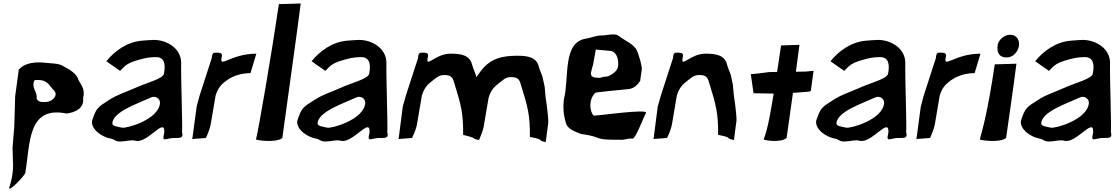

<svg xmlns="http://www.w3.org/2000/svg" viewBox="-20 -814 6505 1116"><path d="M68 -253 89 -409C116 -442 167 -454 223 -451C271 -445 326 -448 352 -427C380 -412 426 -387 435 -352C450 -320 477 -297 463 -244C471 -181 412 -160 367 -154C139 -201 156 21 127 191C124 207 20 316 35 272C52 222 59 164 55 122L53 44L63 -79ZM175 -331C170 -293 198 -278 193 -241C200 -222 224 -217 259 -223C274 -225 300 -242 303 -262C306 -282 289 -292 282 -301C263 -327 245 -349 204 -349C184 -349 178 -352 175 -331Z M515 -112C508 -60 576 -16 625 -8C646 -5 651 12 687 8C710 8 743 -3 767 4C834 23 935 -130 935 -52C937 -37 921 -7 937 -4C946 -4 963 -10 986 -12C1002 -13 1042 -7 1040 -28C1042 -41 1037 -43 1038 -48C1042 -77 1031 -359 1033 -446C1035 -532 950 -582 875 -582C857 -582 828 -579 810 -578C717 -572 644 -515 598 -458L678 -402C710 -435 720 -450 808 -472C838 -480 864 -482 889 -482C934 -481 944 -443 933 -386C927 -355 836 -335 759 -300C708 -277 666 -266 616 -234C548 -191 540 -188 515 -112ZM633 -100C642 -167 779 -211 859 -248C883 -259 911 -241 910 -216C904 -119 715 -66 689 -72C665 -78 630 -79 633 -100Z M1098 -6 1177 -12C1181 -22 1191 -43 1194 -54C1194 -54 1204 -82 1205 -93C1220 -186 1216 -153 1233 -258C1246 -301 1264 -322 1295 -345C1314 -359 1362 -389 1436 -389L1470 -502C1318 -502 1251 -411 1269 -483C1275 -508 1258 -508 1230 -508C1221 -508 1214 -504 1212 -487L1211 -477L1140 -258L1123 -194L1099 -15C1098 -12 1097 -9 1098 -6Z M1468 -4C1466 1 1586 18 1621 -12C1636 -123 1710 -649 1728 -794C1728 -794 1723 -793 1601 -790C1561 -516 1481 -49 1468 -4Z M1708 -112C1701 -60 1769 -16 1818 -8C1839 -5 1844 12 1880 8C1903 8 1936 -3 1960 4C2027 23 2128 -130 2128 -52C2130 -37 2114 -7 2130 -4C2139 -4 2156 -10 2179 -12C2195 -13 2235 -7 2233 -28C2235 -41 2230 -43 2231 -48C2235 -77 2224 -359 2226 -446C2228 -532 2143 -582 2068 -582C2050 -582 2021 -579 2003 -578C1910 -572 1837 -515 1791 -458L1871 -402C1903 -435 1913 -450 2001 -472C2031 -480 2057 -482 2082 -482C2127 -481 2137 -443 2126 -386C2120 -355 2029 -335 1952 -300C1901 -277 1859 -266 1809 -234C1741 -191 1733 -188 1708 -112ZM1826 -100C1835 -167 1972 -211 2052 -248C2076 -259 2104 -241 2103 -216C2097 -119 1908 -66 1882 -72C1858 -78 1823 -79 1826 -100Z M2297 -6 2375 -12C2379 -22 2390 -43 2393 -54C2393 -54 2403 -82 2404 -93C2419 -186 2415 -153 2432 -258C2445 -301 2463 -322 2494 -345C2513 -358 2528 -378 2562 -378C2602 -378 2611 -364 2619 -336C2661 -201 2673 -156 2672 -30C2688 -26 2731 -15 2732 -12C2738 -5 2750 -3 2764 0C2768 -10 2778 -31 2781 -42C2781 -42 2791 -70 2792 -81C2807 -174 2803 -141 2820 -246C2833 -289 2852 -310 2883 -333C2902 -346 2916 -366 2950 -366C2990 -366 2999 -352 3007 -324C3049 -189 3061 -144 3060 -18C3073 -15 3112 -10 3121 0C3127 7 3138 9 3152 12L3167 -102C3167 -150 3151 -252 3151 -252L3146 -309L3133 -369C3133 -369 3113 -419 3113 -423C3100 -483 3046 -490 2987 -490C2895 -490 2839 -472 2792 -422C2779 -408 2764 -386 2748 -365L2745 -381C2745 -381 2725 -431 2725 -435C2712 -495 2658 -502 2599 -502C2507 -502 2451 -411 2467 -483C2473 -508 2457 -508 2429 -508C2420 -508 2413 -504 2411 -487L2410 -477L2339 -258L2321 -194L2298 -15C2297 -12 2296 -9 2297 -6Z M3258 -239C3251 -184 3257 -141 3268 -104C3276 -63 3321 -50 3358 -35C3384 -32 3425 -25 3451 -14C3483 0 3533 -2 3581 -2C3611 2 3627 -12 3657 -8C3674 -6 3727 -147 3734 -157C3755 -185 3434 -138 3430 -142C3406 -169 3401 -238 3441 -275C3444 -278 3593 -292 3632 -296C3664 -299 3685 -319 3701 -344L3711 -416C3706 -452 3696 -482 3687 -509C3671 -552 3635 -566 3593 -593C3581 -604 3566 -615 3542 -614C3520 -614 3493 -607 3478 -608C3447 -609 3416 -594 3389 -590C3247 -571 3290 -361 3258 -239ZM3415 -392C3416 -398 3421 -412 3422 -422C3423 -428 3423 -426 3426 -431L3443 -526L3530 -518C3560 -514 3579 -475 3572 -425C3568 -398 3522 -367 3498 -368C3481 -369 3475 -359 3456 -362C3433 -362 3412 -366 3415 -392Z M3779 -6 3857 -12C3861 -22 3872 -43 3875 -54C3875 -54 3885 -82 3886 -93C3901 -186 3897 -153 3914 -258C3927 -301 3945 -322 3976 -345C3995 -358 4010 -378 4044 -378C4084 -378 4093 -364 4101 -336C4143 -201 4155 -156 4154 -30C4167 -27 4205 -22 4214 -12C4220 -5 4232 -3 4246 0L4261 -114C4261 -162 4245 -264 4245 -264L4240 -321L4227 -381C4227 -381 4207 -431 4207 -435C4194 -495 4140 -502 4081 -502C3989 -502 3933 -411 3949 -483C3955 -508 3939 -508 3911 -508C3902 -508 3895 -504 3893 -487L3892 -477L3821 -258L3803 -194L3780 -15C3779 -12 3778 -9 3779 -6Z M4344 -383 4360 -272 4477 -270C4439 -35 4428 -36 4419 -4C4417 1 4517 18 4552 -12C4561 -82 4562 -74 4589 -274L4680 -281C4682 -282 4692 -283 4693 -287L4709 -402C4709 -402 4666 -399 4662 -398L4606 -397L4627 -554C4627 -554 4642 -553 4520 -550C4513 -503 4505 -451 4497 -396L4451 -395C4430 -392 4358 -383 4344 -383Z M4724 -112C4717 -60 4785 -16 4834 -8C4855 -5 4860 12 4896 8C4919 8 4952 -3 4976 4C5043 23 5144 -130 5144 -52C5146 -37 5130 -7 5146 -4C5155 -4 5172 -10 5195 -12C5211 -13 5251 -7 5249 -28C5251 -41 5246 -43 5247 -48C5251 -77 5240 -359 5242 -446C5244 -532 5159 -582 5084 -582C5066 -582 5037 -579 5019 -578C4926 -572 4853 -515 4807 -458L4887 -402C4919 -435 4929 -450 5017 -472C5047 -480 5073 -482 5098 -482C5143 -481 5153 -443 5142 -386C5136 -355 5045 -335 4968 -300C4917 -277 4875 -266 4825 -234C4757 -191 4749 -188 4724 -112ZM4842 -100C4851 -167 4988 -211 5068 -248C5092 -259 5120 -241 5119 -216C5113 -119 4924 -66 4898 -72C4874 -78 4839 -79 4842 -100Z M5307 -6 5386 -12C5390 -22 5400 -43 5403 -54C5403 -54 5413 -82 5414 -93C5429 -186 5425 -153 5442 -258C5455 -301 5473 -322 5504 -345C5523 -359 5571 -389 5645 -389L5679 -502C5527 -502 5460 -411 5478 -483C5484 -508 5467 -508 5439 -508C5430 -508 5423 -504 5421 -487L5420 -477L5349 -258L5332 -194L5308 -15C5307 -12 5306 -9 5307 -6Z M5675 -4C5673 1 5793 18 5828 -12C5843 -123 5870 -299 5888 -444C5888 -444 5884 -443 5762 -440C5722 -166 5688 -49 5675 -4ZM5779 -552C5773 -509 5786 -480 5832 -480C5869 -480 5899 -515 5903 -550C5906 -581 5891 -612 5851 -612C5815 -612 5783 -580 5779 -552Z M5914 -112C5907 -60 5975 -16 6024 -8C6045 -5 6050 12 6086 8C6109 8 6142 -3 6166 4C6233 23 6334 -130 6334 -52C6336 -37 6320 -7 6336 -4C6345 -4 6362 -10 6385 -12C6401 -13 6441 -7 6439 -28C6441 -41 6436 -43 6437 -48C6441 -77 6430 -359 6432 -446C6434 -532 6349 -582 6274 -582C6256 -582 6227 -579 6209 -578C6116 -572 6043 -515 5997 -458L6077 -402C6109 -435 6119 -450 6207 -472C6237 -480 6263 -482 6288 -482C6333 -481 6343 -443 6332 -386C6326 -355 6235 -335 6158 -300C6107 -277 6065 -266 6015 -234C5947 -191 5939 -188 5914 -112ZM6032 -100C6041 -167 6178 -211 6258 -248C6282 -259 6310 -241 6309 -216C6303 -119 6114 -66 6088 -72C6064 -78 6029 -79 6032 -100Z"/></svg>

Font: Yuck
Style: It
Weight: 400
Version: Version Bleh